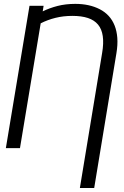

<svg xmlns="http://www.w3.org/2000/svg" viewBox="-20 -757 633 981"><path d="M9.9 0 130.7 -727.3H202.8L198.2 -698.9Q232.6 -715.9 274.1 -726.6Q315.7 -737.2 364.7 -737.2Q436.8 -737.2 489.7 -709.9Q516 -696.4 535.2 -675.6Q554.3 -654.8 565.5 -626.8Q576.7 -598.7 579.4 -563.4Q582 -528.1 574.9 -485.4L461.3 203.5H388.1L501.8 -486.2Q510.3 -536.2 505.1 -572.3Q500 -608.3 481 -631.2Q462 -654.1 429.3 -665Q396.7 -675.8 349.8 -675.8Q303.6 -675.8 263.5 -665.8Q223.4 -655.9 187.9 -637.8L82 0Z"/></svg>

Font: Inter P Light
Style: Italic
Weight: 300
Italic angle: 9.39999°
Designer: Rasmus Andersson
Foundry: rsms
Version: Version 3.018;git-588b23468